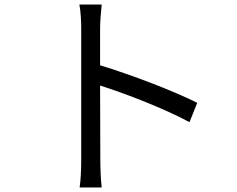

<svg xmlns="http://www.w3.org/2000/svg" viewBox="-20 -794 1040 844"><path d="M337 -88C337 -51 335 -2 330 30H427C423 -3 421 -57 421 -88L420 -418C531 -383 704 -316 813 -257L847 -342C742 -395 552 -467 420 -507V-670C420 -700 424 -743 427 -774H329C335 -743 337 -698 337 -670C337 -586 337 -144 337 -88Z"/></svg>

Font: Noto Sans Mono CJK SC
Style: Regular
Weight: 400
Designer: Ryoko NISHIZUKA 西塚涼子 (kana, bopomofo & ideographs); Paul D. Hunt (Latin, Greek & Cyrillic); Sandoll Communications 산돌커뮤니
Foundry: Adobe
Version: Version 2.004;hotconv 1.0.118;makeotfexe 2.5.65603